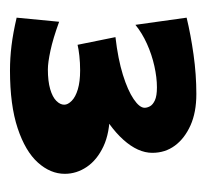

<svg xmlns="http://www.w3.org/2000/svg" viewBox="-34 -836 404 375"><g transform="rotate(90 167.5 -648.0)"><path d="M67 -598 52 -672Q95 -677 125.5 -686.5Q156 -696 173 -707.5Q190 -719 190 -729Q190 -734 187 -739.5Q184 -745 175.5 -749Q167 -753 150 -753Q131 -753 108.5 -748Q86 -743 65 -733.5Q44 -724 28 -711L14 -811Q47 -819 86 -824.5Q125 -830 163 -830Q199 -830 224.5 -818.5Q250 -807 264 -788Q278 -769 278 -744Q278 -716 252.5 -687.5Q227 -659 180 -635Q133 -611 67 -598ZM117 -466Q93 -466 68.5 -469Q44 -472 14 -479L22 -562Q55 -550 78.5 -545Q102 -540 115 -540Q138 -540 153.5 -544.5Q169 -549 176.5 -556.5Q184 -564 184 -572Q184 -579 176.5 -586.5Q169 -594 154 -598.5Q139 -603 117 -603Q102 -603 88.5 -601.5Q75 -600 67 -598L122 -652Q143 -656 162.5 -658.5Q182 -661 199 -661Q239 -661 265.5 -648.5Q292 -636 305.5 -616Q319 -596 319 -573Q319 -545 297 -520.5Q275 -496 230 -481Q185 -466 117 -466Z"/></g></svg>

Font: Marhey
Style: Bold
Weight: 700
Designer: Nur Syamsi & Bustanul Arifin
Foundry: Namelatype
Version: Version 1.000